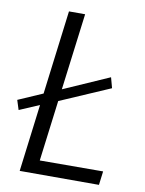

<svg xmlns="http://www.w3.org/2000/svg" viewBox="-92 -807 655 866"><g transform="rotate(10 235.0 -373.5)"><path d="M166.5 -336.5 102.5 -310.5 6.5 -269.5 -7.5 -313.5 109.5 -364.5 173.5 -391.5 391.5 -487.5 404.5 -439.5ZM422 0H59L153 -747H227L140 -62L430 -63Z"/></g></svg>

Font: Merriweather Sans Variable Regular
Style: Italic
Weight: 300
Italic angle: -8°
Designer: Eben Sorkin
Foundry: Eben Sorkin
Version: Version 2.001